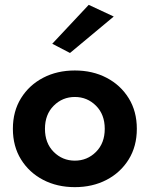

<svg xmlns="http://www.w3.org/2000/svg" viewBox="-20 -760 616 790"><path d="M448 -692 268 -542 195 -580 345 -740ZM33 -230Q33 -302 66.5 -356Q100 -410 157.5 -440Q215 -470 288 -470Q361 -470 418.5 -440Q476 -410 509.5 -356Q543 -302 543 -230Q543 -158 509.5 -104Q476 -50 418.5 -20Q361 10 288 10Q215 10 157.5 -20Q100 -50 66.5 -104Q33 -158 33 -230ZM165 -230Q165 -171 201 -135Q237 -99 288 -99Q339 -99 375 -135Q411 -171 411 -230Q411 -289 375 -325Q339 -361 288 -361Q237 -361 201 -325Q165 -289 165 -230Z"/></svg>

Font: Jost* Semi
Style: Regular
Weight: 600
Version: Version 3.7